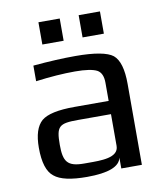

<svg xmlns="http://www.w3.org/2000/svg" viewBox="-77 -724 692 799"><g transform="rotate(-10 269.0 -324.5)"><path d="M460 0V-342C460 -404 448 -445 424 -465C400 -484 347 -494 266 -494C213 -494 153 -491 87 -485V-419C148 -427 204 -431 253 -431C298 -431 329 -426 346 -417C362 -408 370 -390 370 -363V-286H225C156 -286 110 -276 86 -256C62 -235 50 -198 50 -144C50 -82 63 -41 89 -21C114 0 160 10 227 10C317 10 366 -9 373 -46V0ZM138 -141C138 -220 150 -230 231 -230H370V-96C370 -45 294 -47 242 -47H224C153 -47 138 -71 138 -141ZM229 -565V-659H139V-565ZM399 -565V-659H309V-565Z"/></g></svg>

Font: Gamestation Text
Style: Bold
Weight: 400
Designer: Jonas Hecksher
Foundry: Jonas Hecksher, Playtypeª, e-types AS
Version: Version 1.003